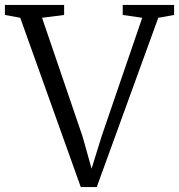

<svg xmlns="http://www.w3.org/2000/svg" viewBox="-39 -763 730 783"><path d="M-19 -702V-743H222.5V-702L132.5 -690.5L298 -205.5L334.5 -75L375.5 -207.5L541 -690.5L461.5 -702V-743H671V-702L606.5 -690.5L355.5 0H290.5L43.5 -690.5Z"/></svg>

Font: Merriweather 28pt Light
Style: Regular
Weight: 300
Version: Version 2.100